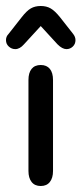

<svg xmlns="http://www.w3.org/2000/svg" viewBox="-27 -612 272 641"><path d="M68 -41Q68 -18 78.5 -4.5Q89 9 109 9Q129 9 139.5 -4.5Q150 -18 150 -41V-345Q150 -369 139.5 -382Q129 -395 109 -395Q89 -395 78.5 -382Q68 -369 68 -345ZM109 -525 165 -464Q181 -448 195 -448Q207 -448 216 -456.5Q225 -465 225 -478Q225 -489 217 -499L173 -555Q156 -576 142 -584Q128 -592 109 -592Q90 -592 76 -584Q62 -576 45 -554L1 -498Q-3 -494 -5 -489Q-7 -484 -7 -478Q-7 -465 2.5 -456.5Q12 -448 24 -448Q39 -448 53 -464Z"/></svg>

Font: Beiruti Medium
Style: Regular
Weight: 500
Designer: Arlette Boutros
Foundry: Boutros
Version: Version 1.41